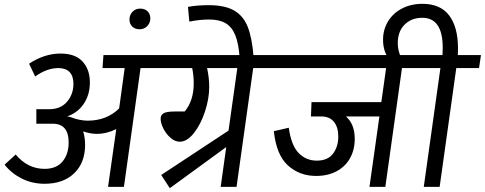

<svg xmlns="http://www.w3.org/2000/svg" viewBox="-20 -977 2535 1004"><path d="M823 -621H715L628 0H545L588 -302Q538 -277 485 -277Q452 -277 415 -290Q425 -257 425 -220Q425 -126 368 -71Q311 -16 213 -16Q148 -16 93.5 -43.5Q39 -71 4 -116L62 -169Q125 -94 213 -94Q275 -94 307 -132.5Q339 -171 339 -232Q339 -330 256 -330H170V-406H238Q297 -406 330.5 -445Q364 -484 364 -539Q364 -579 344 -600Q324 -621 285 -621Q225 -621 164 -577L132 -644Q213 -697 296 -697Q374 -697 412 -655Q450 -613 450 -546Q450 -481 417.5 -433.5Q385 -386 330 -368Q342 -368 351 -364Q355 -362 357 -362Q374 -355 396.5 -350.5Q419 -346 438 -346Q538 -346 603 -410L632 -621H516L521 -689H833Z M657 -875Q657 -899 673 -915.5Q689 -932 713 -932Q737 -932 751.5 -918Q766 -904 766 -881Q766 -857 750 -840.5Q734 -824 710 -824Q686 -824 671.5 -838Q657 -852 657 -875Z M1423 -621H1304L1217 0H1134L1163 -208L868 7L823 -62L1175 -294L1221 -621H1063Q1074 -569 1074 -523Q1074 -460 1051.5 -392.5Q1029 -325 993.5 -280.5Q958 -236 920 -236Q895 -236 872 -256Q849 -276 834.5 -304.5Q820 -333 820 -357Q820 -375 835 -384.5Q850 -394 896 -394H946Q993 -451 993 -541Q993 -583 985 -621H778L788 -689H1433Z M1074 -875Q1025 -875 970 -864L963 -941Q1010 -950 1071 -950Q1155 -950 1203.5 -922.5Q1252 -895 1275 -837.5Q1298 -780 1306 -681L1233 -675Q1228 -749 1210.5 -792.5Q1193 -836 1160 -855.5Q1127 -875 1074 -875Z M2201 -621H2082L1995 0H1912L1964 -368H1789Q1835 -328 1835 -251Q1835 -194 1810.5 -150Q1786 -106 1740 -81.5Q1694 -57 1633 -57Q1546 -57 1485.5 -112Q1425 -167 1412 -291L1490 -309Q1503 -216 1542 -176.5Q1581 -137 1636 -137Q1694 -137 1721.5 -173.5Q1749 -210 1749 -263Q1749 -311 1727 -339Q1705 -367 1663 -368H1606L1609 -443H1974L1999 -621H1379L1389 -689H2211Z M2485 -621H2366L2279 0H2196L2283 -621H2167L2177 -689H2294Q2295 -703 2295 -728Q2295 -884 2188 -884Q2132 -884 2096 -848.5Q2060 -813 2060 -751Q2060 -713 2077 -677L2019 -663Q1983 -704 1983 -769Q1983 -822 2009 -865Q2035 -908 2082 -932.5Q2129 -957 2189 -957Q2283 -957 2329 -896Q2375 -835 2375 -723Q2375 -700 2374 -689H2495Z"/></svg>

Font: FiraGO
Style: Italic
Weight: 400
Italic angle: -8°
Designer: bBox Type GmbH
Foundry: bBox Type GmbH
Version: Version 1.001